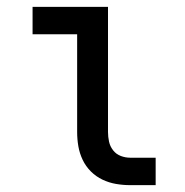

<svg xmlns="http://www.w3.org/2000/svg" viewBox="-20 -540 540 560"><path d="M360 0Q339 0 318.5 -3.5Q298 -7 279 -16Q260 -25 245 -40Q230 -55 221 -74Q212 -93 208.5 -113.5Q205 -134 205 -155V-440H75V-520H295V-155Q295 -141 298 -127Q301 -113 310 -101.5Q319 -90 332.5 -85Q346 -80 360 -80H434V0Z"/></svg>

Font: Iosevka SS10 Medium
Style: Regular
Weight: 500
Monospace: yes
Designer: Belleve Invis
Foundry: Belleve Invis
Version: Version 28.0.6; ttfautohint (v1.8.4)